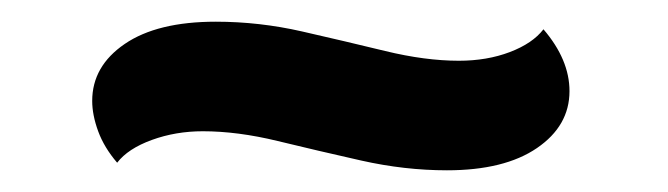

<svg xmlns="http://www.w3.org/2000/svg" viewBox="-20 -319 616 177"><path d="M392 -162Q353 -162 313 -171Q273 -180 236 -189Q199 -198 167 -198Q142 -198 120 -190Q98 -182 88 -169Q76 -183 70.5 -198Q65 -213 65 -226Q65 -258 95 -278.5Q125 -299 179 -299Q219 -299 258.5 -290Q298 -281 335 -272Q372 -263 403 -263Q429 -263 450 -271Q471 -279 481 -292Q505 -264 505 -235Q505 -203 475 -182.5Q445 -162 392 -162Z"/></svg>

Font: Sansita Swashed Light Black
Style: Regular
Weight: 900
Version: Version 1.003